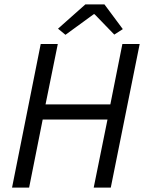

<svg xmlns="http://www.w3.org/2000/svg" viewBox="-20 -857 663 877"><path d="M245 -726 279 -698 408 -792H412L502 -699L541 -724L457 -837H370ZM166 -656 35 0H113L175 -311H471L408 0H486L618 -656H539L484 -380H188L244 -656Z"/></svg>

Font: Cambridge Sans Italic
Style: Regular
Weight: 400
Italic angle: -11°
Version: Version 2.000;PS 002.000;hotconv 1.0.88;makeotf.lib2.5.64775